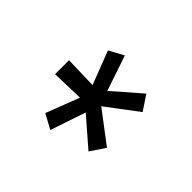

<svg xmlns="http://www.w3.org/2000/svg" viewBox="-54 -896 569 569"><g transform="rotate(-45 230.5 -611.5)"><path d="M265 -598.5 341 -511 294.5 -480 220 -579 145 -480 98.5 -511 174.5 -598.5 63.5 -636 88.5 -682 193.5 -641.5 190.5 -743H249L246 -641.5L351 -682L376 -636Z"/></g></svg>

Font: Epilogue Medium
Style: Regular
Weight: 500
Designer: Tyler Finck
Foundry: Etcetera Type Co
Version: Version 2.111; ttfautohint (v1.8.3)